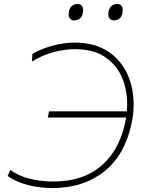

<svg xmlns="http://www.w3.org/2000/svg" viewBox="-20 -940 726 969"><path d="M245 9Q181 9 120.5 -6.2Q60 -21.5 18.5 -52L31.5 -83Q74.5 -51.5 130.5 -37.8Q186.5 -24 247 -24Q405.5 -24 498.8 -110Q592 -196 616.5 -347H221L227.5 -378H620Q627.5 -461.5 602 -533Q576.5 -604.5 516 -648.2Q455.5 -692 358 -692Q311 -692 254.2 -678Q197.5 -664 141 -629L143.5 -667.5Q165 -681.5 199.8 -694.8Q234.5 -708 275.5 -716.5Q316.5 -725 357 -725Q445 -725 507 -691Q569 -657 605 -599Q641 -541 650.8 -468Q660.5 -395 644 -317Q610.5 -157.5 505.5 -74.2Q400.5 9 245 9ZM554 -837Q539 -837 531.2 -849.5Q523.5 -862 528 -882Q532.5 -903 544.8 -911.5Q557 -920 572 -920Q588 -920 595 -908Q602 -896 598 -875Q594.5 -855 582.5 -846Q570.5 -837 554 -837ZM354 -837Q339 -837 331.2 -849.5Q323.5 -862 328 -882Q332.5 -903 344.8 -911.5Q357 -920 372 -920Q388 -920 395 -908Q402 -896 398 -875Q394.5 -855 382.5 -846Q370.5 -837 354 -837Z"/></svg>

Font: Commissioner Thin
Style: Italic
Weight: 100
Italic angle: -12°
Designer: Kostas Bartsokas
Foundry: Kostas Bartsokas
Version: Version 1.000; ttfautohint (v1.8.3)